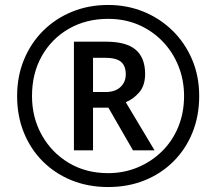

<svg xmlns="http://www.w3.org/2000/svg" viewBox="-20 -744 872 774"><path d="M416 10Q336 10 269 -17Q202 -44 152.5 -93.5Q103 -143 76 -210Q49 -277 49 -357Q49 -436 76.5 -503Q104 -570 153.5 -619.5Q203 -669 270 -696.5Q337 -724 416 -724Q492 -724 558.5 -697Q625 -670 675.5 -620.5Q726 -571 754.5 -504Q783 -437 783 -357Q783 -277 756 -210Q729 -143 679.5 -93.5Q630 -44 563 -17Q496 10 416 10ZM416 -46Q479 -46 534.5 -69Q590 -92 632.5 -133.5Q675 -175 698.5 -232Q722 -289 722 -357Q722 -421 699.5 -477.5Q677 -534 635.5 -577Q594 -620 538.5 -644Q483 -668 416 -668Q327 -668 257.5 -628Q188 -588 148.5 -518Q109 -448 109 -357Q109 -270 148.5 -199.5Q188 -129 257 -87.5Q326 -46 416 -46ZM278 -138V-576H407Q489 -576 527 -543.5Q565 -511 565 -446Q565 -399 541 -371.5Q517 -344 487 -332L603 -138H516L417 -310H355V-138ZM405 -373Q444 -373 465.5 -393Q487 -413 487 -444Q487 -479 467.5 -495Q448 -511 404 -511H355V-373Z"/></svg>

Font: Noto Sans Arabic Med
Style: Regular
Weight: 500
Designer: Monotype Design Team, Nadine Chahine, Nizar Qandah and Khaled Hosny
Foundry: Monotype Imaging Inc.
Version: Version 2.012; ttfautohint (v1.8.4.7-5d5b)